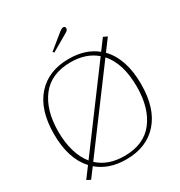

<svg xmlns="http://www.w3.org/2000/svg" viewBox="-207 -1040 1118 1192"><g transform="rotate(-30 352.0 -443.5)"><path d="M295 -788 288 -798 395 -885Q411 -897 421 -897Q427 -897 431 -893Q435 -889 435 -883Q435 -869 419 -860ZM664 -350Q664 -177 581 -83.5Q498 10 352 10Q228 10 149 -58L98 10L71 -4L127 -79Q40 -174 40 -350Q40 -523 123 -616.5Q206 -710 352 -710Q472 -710 549 -647L605 -722L633 -709L572 -627Q664 -532 664 -350ZM144 -102 533 -625Q463 -686 352 -686Q212 -686 141.5 -595Q71 -504 71 -350Q71 -273 89.5 -209.5Q108 -146 144 -102ZM633 -350Q633 -516 555 -604L165 -80Q236 -14 352 -14Q492 -14 562.5 -105Q633 -196 633 -350Z"/></g></svg>

Font: Taviraj Thin
Style: Regular
Weight: 250
Designer: Katatrad Team
Foundry: CadsonDemak
Version: Version 1.001